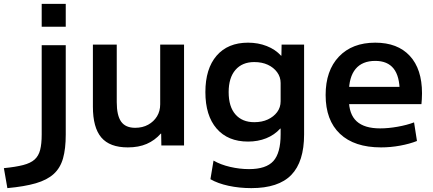

<svg xmlns="http://www.w3.org/2000/svg" viewBox="-104 -750 2231 990"><path d="M-84 117Q-23 111 15.5 101Q54 91 74.5 72.5Q95 54 103 23Q111 -8 111 -56V-517H235V-56Q235 17 221 66.5Q207 116 173 147Q139 178 80.5 195Q22 212 -66 220ZM111 -612V-730H235V-612Z M555 10Q462 10 418.5 -41Q375 -92 375 -200V-520H498V-223Q498 -155 520.5 -123Q543 -91 593 -91Q631 -91 660 -107Q689 -123 705.5 -150Q722 -177 722 -212V-520H845V0H728L727 -61H725Q694 -26 652.5 -8Q611 10 555 10Z M1192 220Q1130 220 1074.5 208Q1019 196 981 174L997 78Q1033 99 1082.5 110.5Q1132 122 1180 122Q1268 122 1305.5 80.5Q1343 39 1343 -57V-87H1341Q1311 -54 1268.5 -37Q1226 -20 1175 -20Q1071 -20 1013 -87Q955 -154 955 -275Q955 -396 1013 -463Q1071 -530 1175 -530Q1227 -530 1271.5 -512.5Q1316 -495 1345 -463H1347L1348 -520H1464V-57Q1464 84 1398 152Q1332 220 1192 220ZM1207 -120Q1247 -120 1277 -134Q1307 -148 1325 -172Q1343 -196 1343 -228V-322Q1343 -353 1325 -377.5Q1307 -402 1277 -416Q1247 -430 1207 -430Q1145 -430 1110 -389.5Q1075 -349 1075 -275Q1075 -200 1110 -160Q1145 -120 1207 -120Z M1861 10Q1723 10 1649 -60Q1575 -130 1575 -260Q1575 -386 1643.5 -458Q1712 -530 1831 -530Q1946 -530 2009 -462Q2072 -394 2072 -269Q2072 -255 2071 -238Q2070 -221 2069 -213H1643V-302H1975L1957 -275Q1957 -357 1925.5 -396.5Q1894 -436 1831 -436Q1764 -436 1729.5 -394.5Q1695 -353 1695 -272V-237Q1695 -161 1735 -124.5Q1775 -88 1856 -88Q1898 -88 1946 -96.5Q1994 -105 2031 -119L2046 -23Q2008 -8 1959 1Q1910 10 1861 10Z"/></svg>

Font: M PLUS 1 Thin SemiBold
Style: Regular
Weight: 600
Version: Version 1.001